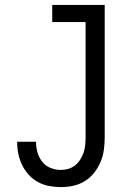

<svg xmlns="http://www.w3.org/2000/svg" viewBox="-20 -755 540 783"><path d="M228 8Q204 8 180 3.5Q156 -1 135 -12.5Q114 -24 97.5 -42Q81 -60 70.5 -81.5Q60 -103 55 -126.5Q50 -150 50 -174Q50 -175 50 -175.5Q50 -176 50 -177H127Q127 -176 127 -176Q127 -176 127 -175Q127 -154 133 -133Q139 -112 152.5 -95Q166 -78 186.5 -70Q207 -62 228 -62Q244 -62 259 -66.5Q274 -71 286.5 -81Q299 -91 307.5 -104.5Q316 -118 321 -133Q326 -148 327.5 -163.5Q329 -179 329 -195V-665H193V-735H407V-195Q407 -169 403.5 -143.5Q400 -118 390 -94.5Q380 -71 364 -50.5Q348 -30 326 -16.5Q304 -3 279 2.5Q254 8 228 8Z"/></svg>

Font: Iosevka Slab
Style: Regular
Weight: 400
Monospace: yes
Designer: Belleve Invis
Foundry: Belleve Invis
Version: Version 11.2.4; ttfautohint (v1.8.3)